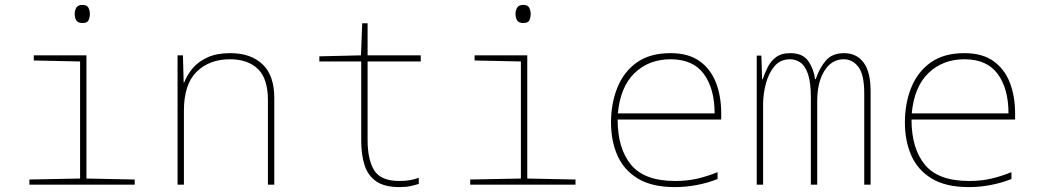

<svg xmlns="http://www.w3.org/2000/svg" viewBox="-20 -754 4240 784"><path d="M317 -660Q298 -660 291.5 -671Q285 -682 285 -697Q285 -711 291.5 -722.5Q298 -734 317 -734Q335 -734 341 -722.5Q347 -711 347 -697Q347 -684 342 -672Q337 -660 317 -660ZM100 0V-21L307 -25V-503L118 -507V-528H333V-25L530 -21V0Z M705 0V-528H727L730 -417H732Q744 -448 766.5 -475Q789 -502 827 -519.5Q865 -537 920 -537Q1004 -537 1052 -491.5Q1100 -446 1100 -354V0H1074V-345Q1074 -433 1033 -472.5Q992 -512 919 -512Q835 -512 783 -461Q731 -410 731 -302V0Z M1611 10Q1551 10 1517 -13Q1483 -36 1469 -78.5Q1455 -121 1455 -180V-503H1284V-524L1454 -528L1459 -659H1481V-528H1698V-503H1481V-183Q1481 -102 1508 -58.5Q1535 -15 1611 -15Q1636 -15 1655 -18.5Q1674 -22 1690 -28V-3Q1674 2 1655.5 6Q1637 10 1611 10Z M2117 -660Q2098 -660 2091.5 -671Q2085 -682 2085 -697Q2085 -711 2091.5 -722.5Q2098 -734 2117 -734Q2135 -734 2141 -722.5Q2147 -711 2147 -697Q2147 -684 2142 -672Q2137 -660 2117 -660ZM1900 0V-21L2107 -25V-503L1918 -507V-528H2133V-25L2330 -21V0Z M2736 10Q2642 10 2584.5 -25Q2527 -60 2501 -119.5Q2475 -179 2475 -254Q2475 -332 2501 -396.5Q2527 -461 2580.5 -499Q2634 -537 2718 -537Q2791 -537 2836.5 -504.5Q2882 -472 2903.5 -416.5Q2925 -361 2925 -291V-266H2502Q2502 -148 2556.5 -81.5Q2611 -15 2737 -15Q2786 -15 2827 -24.5Q2868 -34 2910 -51V-23Q2870 -7 2825 1.5Q2780 10 2736 10ZM2898 -291Q2898 -392 2854 -452Q2810 -512 2718 -512Q2630 -512 2571.5 -456Q2513 -400 2503 -291Z M3070 0V-527H3089L3092 -430H3094Q3102 -453 3114 -478Q3126 -503 3148 -520Q3170 -537 3207 -537Q3258 -537 3280.5 -504.5Q3303 -472 3308 -431H3311Q3326 -476 3352 -506.5Q3378 -537 3427 -537Q3477 -537 3506 -499Q3535 -461 3535 -381V0H3509V-372Q3509 -450 3485 -481Q3461 -512 3425 -512Q3376 -512 3346.5 -465Q3317 -418 3317 -341V0H3291V-355Q3291 -417 3279.5 -451Q3268 -485 3248.5 -498.5Q3229 -512 3206 -512Q3166 -512 3142 -483Q3118 -454 3107 -411.5Q3096 -369 3096 -328V0Z M3936 10Q3842 10 3784.5 -25Q3727 -60 3701 -119.5Q3675 -179 3675 -254Q3675 -332 3701 -396.5Q3727 -461 3780.5 -499Q3834 -537 3918 -537Q3991 -537 4036.5 -504.5Q4082 -472 4103.5 -416.5Q4125 -361 4125 -291V-266H3702Q3702 -148 3756.5 -81.5Q3811 -15 3937 -15Q3986 -15 4027 -24.5Q4068 -34 4110 -51V-23Q4070 -7 4025 1.5Q3980 10 3936 10ZM4098 -291Q4098 -392 4054 -452Q4010 -512 3918 -512Q3830 -512 3771.5 -456Q3713 -400 3703 -291Z"/></svg>

Font: Noto Sans Mono Thin
Style: Regular
Weight: 100
Designer: Monotype Design Team
Foundry: Monotype Imaging Inc.
Version: Version 2.014